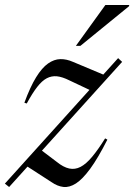

<svg xmlns="http://www.w3.org/2000/svg" viewBox="-48 -738 538 768"><path d="M-28.5 -3.5 424.5 -505.5 440.5 -490.5 -11.5 10ZM59 -324 49.5 -327Q73 -391 96.5 -429Q120 -467 144.2 -484Q168.5 -501 193.2 -501.5Q218 -502 244 -490.5L380 -433.5L328 -370L229.5 -416.5Q201.5 -430.5 180 -432.8Q158.5 -435 139.2 -425Q120 -415 100.8 -390.2Q81.5 -365.5 59 -324ZM158 -9.5 52 -78 109 -143.5 179 -90.5Q205.5 -69 228.8 -64Q252 -59 274.2 -70.5Q296.5 -82 320.5 -110.8Q344.5 -139.5 372.5 -184.5L381.5 -179.5Q344 -105.5 313 -63.2Q282 -21 255.8 -4.2Q229.5 12.5 205.5 9.8Q181.5 7 158 -9.5ZM255.5 -554.5 373.5 -718H469L468 -713L273.5 -554.5Z"/></svg>

Font: Newsreader 60pt
Style: Italic
Weight: 400
Italic angle: -17°
Designer: Hugues Gentile
Foundry: Production Type
Version: Version 1.003